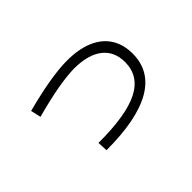

<svg xmlns="http://www.w3.org/2000/svg" viewBox="-71 -780 1006 1006"><g transform="rotate(-45 432.0 -276.5)"><path d="M666 -294.9Q666 -374 611.3 -416.7Q556.6 -459.5 453.1 -460Q398.4 -459 325.2 -446Q252 -433.1 149.4 -405.3L136.7 -461.9Q340.3 -515.6 456.1 -515.6Q541.5 -515.6 602.1 -490Q662.6 -464.4 694.1 -415.5Q725.6 -366.7 725.6 -297.9Q725.6 -168.9 610.8 -103Q496.1 -37.1 270.5 -37.1L267.6 -93.8Q471.7 -93.3 568.8 -142.3Q666 -191.4 666 -294.9Z"/></g></svg>

Font: Pretendard GOV Light
Style: Regular
Weight: 300
Designer: Base glyphs from Inter by Rasmus Andersson; Hangeul glyphs from Noto Sans CJK(Source Han Sans) by Jang Soo-young and Kan
Foundry: Kil Hyung-jin
Version: Version 1.309